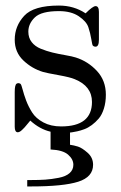

<svg xmlns="http://www.w3.org/2000/svg" viewBox="-20 -467 434 691"><path d="M33 -11V-136Q33 -162 40 -166Q47 -170 54 -165Q57 -162 61.5 -144.5Q66 -127 74 -105.5Q82 -84 95.5 -62.5Q109 -41 136 -26.5Q163 -12 200 -12Q311 -12 311 -100Q311 -157 249 -182Q233 -189 191 -196.5Q149 -204 135 -208Q95 -220 64 -249.5Q33 -279 33 -324Q33 -373 67 -410Q101 -447 192 -447Q246 -447 288 -419Q314 -445 324 -445Q336 -445 336 -424V-324Q336 -299 324 -299Q318 -299 314 -303Q312 -305 308.5 -326.5Q305 -348 298 -369Q291 -390 263.5 -408.5Q236 -427 192 -427Q129 -427 105.5 -404.5Q82 -382 82 -353Q82 -331 94 -315.5Q106 -300 127 -291.5Q148 -283 168.5 -278Q189 -273 215 -268.5Q241 -264 253 -260Q297 -246 329 -211.5Q361 -177 361 -126Q361 -99 354 -76.5Q347 -54 335.5 -40.5Q324 -27 310.5 -17Q297 -7 283.5 -2Q270 3 258.5 5.5Q247 8 240 9L232 10V54Q246 56 260.5 60.5Q275 65 295 82.5Q315 100 315 126Q315 170 261.5 187Q208 204 92 204H78V181H90Q121 181 143 179.5Q165 178 191 173Q217 168 230.5 156Q244 144 244 126Q244 106 225 89.5Q206 73 162 71V7Q123 -2 89 -33Q86 -30 79 -21Q72 -12 68.5 -8.5Q65 -5 60 0Q55 5 51 7Q47 9 44 9Q33 9 33 -11Z"/></svg>

Font: CMU Serif
Style: Roman
Weight: 500
Version: Version 0.7.0